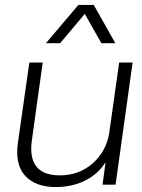

<svg xmlns="http://www.w3.org/2000/svg" viewBox="-20 -756 583 786"><path d="M208 9.8Q126.5 9.8 83.7 -35.6Q41 -81.1 53.2 -170.9L100.1 -500H154.8L110.8 -184.1Q89.4 -38.1 225.1 -38.1Q302.7 -38.1 358.2 -86.2Q413.6 -134.3 426.8 -209L467.8 -500H522.9L453.1 0H399.9L412.1 -91.8Q380.4 -42 327.1 -16.1Q273.9 9.8 208 9.8ZM168 -579.1 300.8 -735.8H363.8L452.1 -579.1H395L327.1 -699.2L226.1 -579.1Z"/></svg>

Font: Human Sans Light
Style: Italic
Weight: 300
Italic angle: -8°
Designer: Tim Radville
Foundry: Continuum
Version: Version 1.000;FEAKit 1.0